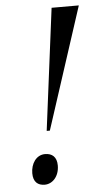

<svg xmlns="http://www.w3.org/2000/svg" viewBox="-52 -748 408 787"><g transform="rotate(-5 151.5 -354.0)"><path d="M127 -213H140L303 -714H191ZM100 6C132 6 160 -23 160 -68C160 -103 141 -119 112 -119C75 -119 53 -84 53 -45C53 -9 72 6 100 6Z"/></g></svg>

Font: Noto Serif Display ExtraCondensed Medium
Style: Italic
Weight: 500
Width: 2
Italic angle: -12°
Designer: Monotype Design Team
Foundry: Monotype Imaging Inc.
Version: Version 2.009